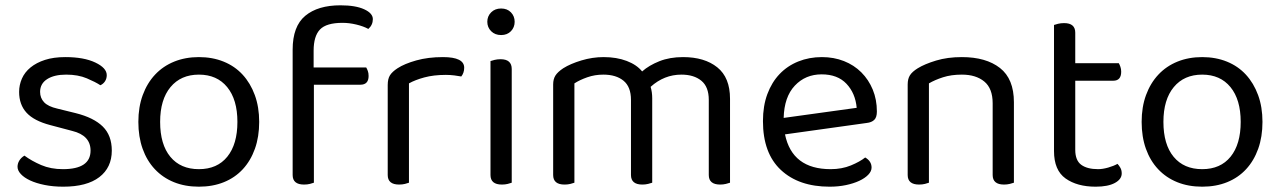

<svg xmlns="http://www.w3.org/2000/svg" viewBox="-20 -690 4823 723"><path d="M401 -123Q401 -59 354 -23Q307 13 218 13Q180 13 148 6.5Q116 0 93.5 -10.5Q71 -21 58.5 -34.5Q46 -48 46 -62Q46 -74 52.5 -85Q59 -96 72 -104Q99 -84 135 -68.5Q171 -53 217 -53Q321 -53 321 -123Q321 -180 252 -197L169 -219Q108 -235 80 -265.5Q52 -296 52 -344Q52 -370 62.5 -394Q73 -418 95 -436Q117 -454 149.5 -464.5Q182 -475 226 -475Q296 -475 339 -454.5Q382 -434 382 -407Q382 -394 375.5 -384Q369 -374 358 -369Q340 -381 307 -395Q274 -409 229 -409Q184 -409 157.5 -392Q131 -375 131 -344Q131 -321 146 -305Q161 -289 196 -281L265 -264Q333 -247 367 -213.5Q401 -180 401 -123Z M956 -231Q956 -175 940 -130Q924 -85 894.5 -53Q865 -21 823 -4Q781 13 729 13Q677 13 635 -4Q593 -21 563 -53Q533 -85 517 -130Q501 -175 501 -231Q501 -287 517.5 -332Q534 -377 564 -409Q594 -441 636 -458Q678 -475 729 -475Q780 -475 822 -458Q864 -441 893.5 -409Q923 -377 939.5 -332Q956 -287 956 -231ZM729 -409Q661 -409 622 -362Q583 -315 583 -231Q583 -146 621.5 -99.5Q660 -53 729 -53Q798 -53 836 -100Q874 -147 874 -231Q874 -315 835.5 -362Q797 -409 729 -409Z M1161 -436H1359Q1362 -431 1365 -423Q1368 -415 1368 -404Q1368 -371 1337 -371H1162V-2Q1157 0 1147 2.5Q1137 5 1125 5Q1082 5 1082 -31V-503Q1082 -591 1129.5 -630.5Q1177 -670 1262 -670Q1319 -670 1351.5 -655Q1384 -640 1384 -618Q1384 -596 1367 -581Q1349 -591 1322 -597.5Q1295 -604 1270 -604Q1209 -604 1185 -579Q1161 -554 1161 -499Z M1520 -2Q1515 0 1505 2.5Q1495 5 1483 5Q1440 5 1440 -31V-370Q1440 -393 1448.5 -406.5Q1457 -420 1477 -433Q1503 -450 1547.5 -462.5Q1592 -475 1648 -475Q1728 -475 1728 -435Q1728 -425 1725 -416.5Q1722 -408 1717 -402Q1707 -404 1691 -406Q1675 -408 1659 -408Q1613 -408 1578 -398.5Q1543 -389 1520 -376Z M1907 -2Q1902 0 1892 2.5Q1882 5 1870 5Q1827 5 1827 -31V-460Q1832 -462 1842.5 -464.5Q1853 -467 1865 -467Q1907 -467 1907 -430ZM1815 -608Q1815 -629 1829.5 -643.5Q1844 -658 1867 -658Q1890 -658 1904 -643.5Q1918 -629 1918 -608Q1918 -587 1904 -572.5Q1890 -558 1867 -558Q1844 -558 1829.5 -572.5Q1815 -587 1815 -608Z M2649 -314Q2649 -363 2621 -386Q2593 -409 2546 -409Q2481 -409 2430 -363Q2436 -343 2436 -320V-2Q2431 0 2420.5 2.5Q2410 5 2399 5Q2356 5 2356 -31V-314Q2356 -363 2328 -386Q2300 -409 2252 -409Q2220 -409 2191.5 -399Q2163 -389 2143 -376V-2Q2138 0 2128 2.5Q2118 5 2106 5Q2063 5 2063 -31V-372Q2063 -392 2071.5 -405.5Q2080 -419 2101 -433Q2128 -450 2169.5 -462.5Q2211 -475 2253 -475Q2302 -475 2340 -460.5Q2378 -446 2398 -421Q2424 -444 2463 -459.5Q2502 -475 2552 -475Q2633 -475 2681 -436.5Q2729 -398 2729 -318V-2Q2724 0 2713.5 2.5Q2703 5 2692 5Q2649 5 2649 -31V-314Z M2936 -184Q2963 -53 3108 -53Q3150 -53 3184 -67Q3218 -81 3238 -97Q3262 -83 3262 -59Q3262 -45 3249.5 -32Q3237 -19 3215.5 -9Q3194 1 3165.5 7Q3137 13 3104 13Q2988 13 2920.5 -50Q2853 -113 2853 -234Q2853 -291 2869.5 -335.5Q2886 -380 2915.5 -411Q2945 -442 2986 -458.5Q3027 -475 3075 -475Q3120 -475 3158 -460Q3196 -445 3223.5 -417.5Q3251 -390 3266.5 -352.5Q3282 -315 3282 -270Q3282 -248 3272 -238.5Q3262 -229 3244 -227ZM3074 -410Q3013 -410 2973 -367.5Q2933 -325 2931 -246L3206 -284Q3201 -339 3167.5 -374.5Q3134 -410 3074 -410Z M3718 -301Q3718 -357 3686.5 -383Q3655 -409 3602 -409Q3562 -409 3531 -399Q3500 -389 3478 -376V-2Q3473 0 3463 2.5Q3453 5 3441 5Q3398 5 3398 -31V-372Q3398 -393 3406.5 -406.5Q3415 -420 3436 -433Q3462 -449 3505 -462Q3548 -475 3602 -475Q3693 -475 3745.5 -434Q3798 -393 3798 -305V-2Q3793 0 3782.5 2.5Q3772 5 3761 5Q3718 5 3718 -31V-301Z M4106 13Q4036 13 3992.5 -18Q3949 -49 3949 -121V-596Q3954 -598 3964.5 -600.5Q3975 -603 3987 -603Q4029 -603 4029 -567V-452H4193Q4196 -447 4199 -438.5Q4202 -430 4202 -420Q4202 -386 4172 -386H4029V-126Q4029 -86 4051.5 -69.5Q4074 -53 4115 -53Q4132 -53 4153 -59Q4174 -65 4188 -73Q4194 -67 4199 -58Q4204 -49 4204 -37Q4204 -15 4178 -1Q4152 13 4106 13Z M4734 -231Q4734 -175 4718 -130Q4702 -85 4672.5 -53Q4643 -21 4601 -4Q4559 13 4507 13Q4455 13 4413 -4Q4371 -21 4341 -53Q4311 -85 4295 -130Q4279 -175 4279 -231Q4279 -287 4295.5 -332Q4312 -377 4342 -409Q4372 -441 4414 -458Q4456 -475 4507 -475Q4558 -475 4600 -458Q4642 -441 4671.5 -409Q4701 -377 4717.5 -332Q4734 -287 4734 -231ZM4507 -409Q4439 -409 4400 -362Q4361 -315 4361 -231Q4361 -146 4399.5 -99.5Q4438 -53 4507 -53Q4576 -53 4614 -100Q4652 -147 4652 -231Q4652 -315 4613.5 -362Q4575 -409 4507 -409Z"/></svg>

Font: Baloo 2
Style: Regular
Weight: 400
Designer: Sarang Kulkarni and Ek Type
Foundry: Ek Type
Version: Version 1.640;hotconv 1.0.111;makeotfexe 2.5.65597; ttfautoh